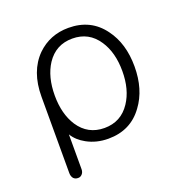

<svg xmlns="http://www.w3.org/2000/svg" viewBox="-123 -651 871 905"><g transform="rotate(-20 312.5 -198.5)"><path d="M85.9 105.5Q85.9 122.1 94.7 132.8Q103.5 141.6 116.2 141.6Q127.9 142.6 136.7 133.8Q146.5 124 146.5 108.4V-66.4Q167 -32.2 208 -9.8Q255.9 16.6 315.4 16.6Q427.7 16.6 490.2 -70.3Q546.9 -146.5 546.9 -261.7Q546.9 -377 490.2 -453.1Q427.7 -539.1 315.4 -539.1Q222.7 -539.1 158.2 -476.6Q85.9 -404.3 85.9 -277.3ZM315.4 -485.4Q398.4 -485.4 444.3 -416Q485.4 -354.5 485.4 -260.7Q485.4 -168 444.3 -106.4Q398.4 -37.1 315.4 -37.1Q232.4 -37.1 186.5 -106.4Q146.5 -168 146.5 -260.7Q146.5 -354.5 186.5 -416Q232.4 -485.4 315.4 -485.4Z"/></g></svg>

Font: Gulim
Style: Regular
Weight: 400
Version: Version 2.21